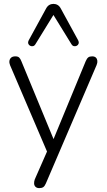

<svg xmlns="http://www.w3.org/2000/svg" viewBox="-20 -782 549 988"><path d="M182 186Q170 186 163 179.5Q156 173 155.5 162.5Q155 152 159 141L228 -16V12L32 -446Q27 -458 28.5 -468.5Q30 -479 37.5 -485.5Q45 -492 59 -492Q72 -492 78.5 -486Q85 -480 90 -467L268 -36H243L421 -467Q427 -481 434 -486.5Q441 -492 454 -492Q467 -492 473.5 -485.5Q480 -479 481 -469Q482 -459 477 -447L216 162Q210 176 202.5 181Q195 186 182 186ZM382 -575Q387 -565 384.5 -557.5Q382 -550 375 -546.5Q368 -543 360.5 -544.5Q353 -546 348 -554L255 -705L162 -554Q157 -546 149.5 -544.5Q142 -543 135 -546.5Q128 -550 125.5 -557.5Q123 -565 128 -575L216 -736Q223 -750 233 -756Q243 -762 255 -762Q267 -762 277 -756Q287 -750 294 -736Z"/></svg>

Font: Nunito ExtraLight Light
Style: Regular
Weight: 300
Version: Version 3.602